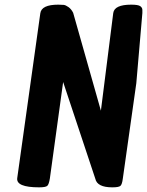

<svg xmlns="http://www.w3.org/2000/svg" viewBox="-20 -788 631 824"><path d="M230 -768Q245 -768 253.5 -767Q262 -766 274 -757.5Q286 -749 294 -733L413 -313L466 -732Q471 -768 543 -768Q573 -768 582 -761.5Q591 -755 591 -745.5Q591 -736 591 -732L565 -431L507 -21Q504 3 497 9.5Q490 16 462 16Q397 16 389 -21L251 -436L194 -22Q190 3 183 9.5Q176 16 148 16Q48 16 54 -24L153 -731Q158 -768 230 -768Z"/></svg>

Font: Chau Philomene One
Style: Italic
Weight: 400
Designer: Vicente Lamonaca
Foundry: TipoType
Version: Version 1.001